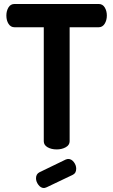

<svg xmlns="http://www.w3.org/2000/svg" viewBox="-20 -751 568 965"><path d="M345 128 215 190Q205 194 201 194Q185 194 173 178Q161 162 161 145Q161 124 178 115L310 51Q318 48 323 48Q339 48 351 63.5Q363 79 363 97Q363 120 345 128ZM53 -731H476Q496 -731 506.5 -713.5Q517 -696 517 -673Q517 -649 506 -631.5Q495 -614 476 -614H330V-41Q330 -22 310.5 -11Q291 0 265 0Q238 0 219 -11Q200 -22 200 -41V-614H53Q34 -614 23 -631Q12 -648 12 -673Q12 -696 22.5 -713.5Q33 -731 53 -731Z"/></svg>

Font: Dosis
Style: Bold
Weight: 700
Designer: Edgar Tolentino, Pablo Impallari, Igino Marini
Foundry: Edgar Tolentino, Pablo Impallari, Igino Marini
Version: Version 1.007